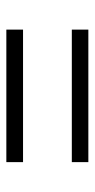

<svg xmlns="http://www.w3.org/2000/svg" viewBox="129 -627 292 590"><g transform="rotate(-90 275.0 -332.0)"><path d="M479 -458.5V-407.2H71.8V-458.5ZM479 -257.3V-206.5H71.8V-257.3Z"/></g></svg>

Font: Battambang Light
Style: Regular
Weight: 300
Designer: Danh Hong
Version: Version 8.002; ttfautohint (v1.8.3)